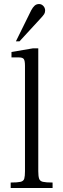

<svg xmlns="http://www.w3.org/2000/svg" viewBox="-20 -933 313 953"><path d="M33 0V-27Q67 -27 82 -30.5Q97 -34 100.5 -46.5Q104 -59 104 -83V-606Q104 -632 98 -640Q92 -648 74 -648H37V-675L143 -693H170V-83Q170 -59 174 -46.5Q178 -34 193 -30.5Q208 -27 241 -27V0ZM59 -728 135 -882Q143 -897 152 -905Q161 -913 174 -913Q186 -913 195 -903.5Q204 -894 204 -881Q204 -871 199.5 -863.5Q195 -856 180 -840L77 -728Z"/></svg>

Font: Frank Ruhl Libre Light
Style: Regular
Weight: 300
Designer: Yanek Iontef
Foundry: Fontef
Version: Version 6.003;gftools[0.9.30]